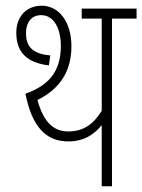

<svg xmlns="http://www.w3.org/2000/svg" viewBox="-20 -652 498 672"><path d="M372 -587H458V-622H266V-587H336V-264C306 -216 271 -192 219 -192C168 -192 133 -223 111 -302C176 -334 230 -389 230 -490C230 -576 186 -632 126 -632C75 -632 37 -597 37 -537C37 -464 80 -432 151 -423L156 -458C91 -464 71 -491 71 -537C71 -571 88 -599 124 -599C170 -599 193 -550 193 -491C193 -394 142 -350 69 -324C92 -208 141 -157 219 -157C276 -157 312 -184 336 -214V0H372Z"/></svg>

Font: Noto Sans ExtraCondensed ExtraLight
Style: Italic
Weight: 200
Width: 2
Italic angle: -12°
Designer: Monotype Design Team
Foundry: Monotype Imaging Inc.
Version: Version 2.013